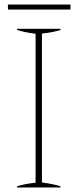

<svg xmlns="http://www.w3.org/2000/svg" viewBox="-20 -827 342 847"><path d="M15 -807H291V-785H15ZM55 -5Q88 -16 137 -21V-678Q84 -685 55 -695V-700H247V-695Q214 -684 165 -679V-22Q218 -15 247 -5V0H55Z"/></svg>

Font: Trirong Thin
Style: Regular
Weight: 250
Designer: Katatrad Team
Foundry: CadsonDemak
Version: Version 1.001